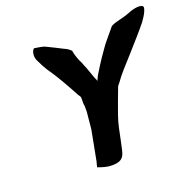

<svg xmlns="http://www.w3.org/2000/svg" viewBox="-126 -850 1011 990"><g transform="rotate(-20 379.0 -355.5)"><path d="M152 -698C140 -688 135 -660 145 -637L160 -607V-606C165 -598 170 -589 178 -575C215 -523 254 -453 284 -397C289 -389 296 -380 295 -377V-376V-348C295 -342 295 -337 297 -330V-301V-298L288 -205L257 -42C256 -38 251 -20 250 -15L249 -11C270 -4 294 6 325 6C398 6 395 -29 410 -94C420 -141 427 -185 443 -229C461 -279 475 -318 494 -367L509 -386C530 -417 567 -456 608 -502C652 -552 688 -591 725 -637V-638C741 -660 756 -683 758 -704C755 -727 698 -714 677 -704C629 -685 582 -682 566 -666V-665C550 -645 527 -619 508 -595L495 -577C485 -562 475 -549 465 -534C448 -508 431 -482 415 -455C411 -448 408 -438 402 -429C402 -429 401 -433 401 -436V-437H400C389 -461 384 -482 373 -510C368 -521 364 -532 360 -543C351 -559 338 -591 334 -617V-619C328 -626 315 -637 297 -644C271 -658 243 -671 217 -684C208 -689 197 -692 185 -694L154 -699Z"/></g></svg>

Font: Vapor
Style: SbdObl
Weight: 600
Foundry: Cannot Into Space Fonts
Version: Version 0.179